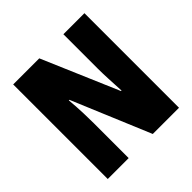

<svg xmlns="http://www.w3.org/2000/svg" viewBox="-185 -870 1025 1025"><g transform="rotate(-45 328.0 -357.0)"><path d="M597 0H399L213 -444H209Q214 -385 215.5 -339.5Q217 -294 217 -263V0H59V-714H256L441 -282H445Q442 -336 440 -379.5Q438 -423 438 -455V-714H597Z"/></g></svg>

Font: Noto Sans Malayalam ExtraCondensed Black
Style: Regular
Weight: 900
Width: 2
Designer: Jelle Bosma - Monotype Design Team
Foundry: Monotype Imaging Inc.
Version: Version 2.104; ttfautohint (v1.8.4.7-5d5b)